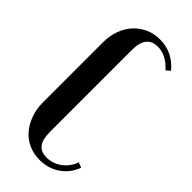

<svg xmlns="http://www.w3.org/2000/svg" viewBox="-232 -754 810 810"><g transform="rotate(45 173.0 -349.5)"><path d="M34 -530Q34 -569 46 -602Q58 -635 79.5 -658.5Q101 -682 130.5 -695.5Q160 -709 196 -709Q272 -709 322 -648L304 -633Q261 -681 211 -681Q143 -681 143 -594V-107Q143 -60 159 -39Q175 -18 209 -18Q246 -18 276.5 -40.5Q307 -63 320 -100L343 -91Q326 -44 286.5 -17Q247 10 196 10Q160 10 130 -3.5Q100 -17 79 -41.5Q58 -66 46 -99.5Q34 -133 34 -173Z"/></g></svg>

Font: Moniqa Extra Bold Narrow Heading
Style: Regular
Weight: 800
Width: 4
Designer: Rajesh Rajput
Foundry: Rajesh Rajput
Version: Version 1.000;December 15, 2022;FontCreator 14.0.0.2794 32-b